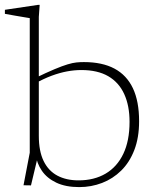

<svg xmlns="http://www.w3.org/2000/svg" viewBox="-25 -754 642 784"><path d="M120.5 -124 132 -125 101.5 3 71 2.5 96.5 -130.5V-680Q90 -681 73.5 -683.8Q57 -686.5 35.8 -690.2Q14.5 -694 -5 -697.5V-714L129.5 -734H137L133.5 -685V-199.5Q133.5 -137 153 -96.8Q172.5 -56.5 209 -37Q245.5 -17.5 295.5 -17.5Q359.5 -17.5 406.2 -45Q453 -72.5 478.5 -125.8Q504 -179 504 -256.5Q504 -322.5 482.2 -370Q460.5 -417.5 417 -442.8Q373.5 -468 307 -468Q279 -468 249 -462.5Q219 -457 186 -444.8Q153 -432.5 116 -412V-434Q165.5 -458 197.8 -471.5Q230 -485 251 -491.2Q272 -497.5 287 -499Q302 -500.5 317.5 -500.5Q392.5 -500.5 442.5 -473.8Q492.5 -447 517.8 -393.5Q543 -340 543 -259Q543 -192 523.5 -141.5Q504 -91 470 -57.5Q436 -24 391.8 -7Q347.5 10 298.5 10Q243 10 204.8 -8.2Q166.5 -26.5 145.8 -57Q125 -87.5 120.5 -124Z"/></svg>

Font: Newsreader 9pt ExtraLight
Style: Regular
Weight: 250
Designer: Hugues Gentile
Foundry: Production Type
Version: Version 1.003